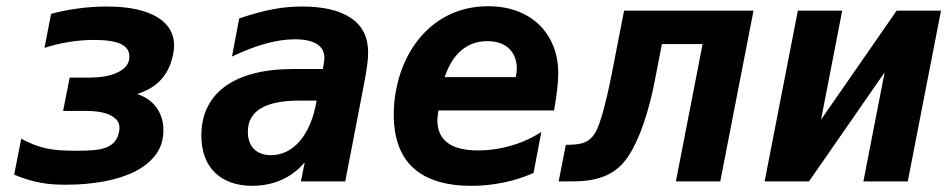

<svg xmlns="http://www.w3.org/2000/svg" viewBox="-20 -581 3050 615"><path d="M190.4 10.7Q170.9 10.7 151.9 9.5Q132.8 8.3 113 4.9Q93.3 1.5 71.5 -4.9Q49.8 -11.2 25.4 -21.5L47.9 -136.7Q69.8 -125 89.4 -117.4Q108.9 -109.9 129.4 -105.5Q149.9 -101.1 173.6 -99.6Q197.3 -98.1 228 -98.1Q254.9 -98.1 277.6 -99.9Q300.3 -101.6 317.6 -107.7Q335 -113.8 346.2 -126Q357.4 -138.2 361.3 -158.7Q362.8 -166 362.8 -171.9Q362.8 -187 353.3 -197.3Q343.8 -207.5 329.1 -213.9Q314.5 -220.2 296.4 -222.9Q278.3 -225.6 261.7 -225.6H182.1L203.1 -332.5H270Q290.5 -332.5 312.5 -335.9Q334.5 -339.4 352.8 -347.2Q371.1 -355 382.8 -367.9Q394.5 -380.9 394.5 -399.9Q394.5 -427.2 366.9 -440.2Q339.4 -453.1 281.7 -453.1Q201.7 -453.1 122.6 -427.7L143.6 -536.6Q182.6 -547.4 229 -553.7Q275.4 -560.1 322.3 -560.1Q377 -560.1 417.5 -551Q458 -542 484.9 -525.4Q511.7 -508.8 524.7 -486.1Q537.6 -463.4 537.6 -436.5Q537.6 -429.7 536.9 -422.4Q536.1 -415 534.7 -408.2Q528.8 -377.9 517.3 -356.7Q505.9 -335.4 490.7 -320.6Q475.6 -305.7 457.3 -295.9Q439 -286.1 419.4 -279.8Q437.5 -273.9 452.9 -263.7Q468.3 -253.4 479.5 -238.8Q490.7 -224.1 497.1 -205.3Q503.4 -186.5 503.4 -163.6Q503.4 -118.2 478.5 -85.2Q453.6 -52.2 410.9 -31Q368.2 -9.8 311.3 0.5Q254.4 10.7 190.4 10.7Z M788.1 14.2Q750 14.2 720 3.4Q689.9 -7.3 668.7 -27.8Q647.5 -48.3 636.2 -78.4Q625 -108.4 625 -147.5Q625 -197.8 644.3 -237.3Q663.6 -276.9 700.9 -304.2Q738.3 -331.5 793.2 -345.7Q848.1 -359.9 919.9 -359.9H1014.2L1018.1 -383.8Q1018.6 -386.7 1018.8 -389.4Q1019 -392.1 1019 -396Q1019 -425.3 994.6 -440.2Q970.2 -455.1 924.8 -455.1Q881.8 -455.1 832.3 -441.7Q782.7 -428.2 723.1 -399.9L746.1 -522Q776.9 -532.2 803.5 -539.6Q830.1 -546.9 854.7 -551.5Q879.4 -556.2 902.3 -558.1Q925.3 -560.1 948.2 -560.1Q1050.3 -560.1 1104.7 -522.9Q1159.2 -485.8 1159.2 -412.6Q1159.2 -393.1 1155.5 -367.7Q1151.9 -342.3 1146 -312L1085.9 0H943.8L956.1 -61Q923.3 -22.9 880.6 -4.4Q837.9 14.2 788.1 14.2ZM848.1 -84Q874.5 -84 898.2 -95.7Q921.9 -107.4 940.9 -129.9Q960 -152.3 973.6 -184.8Q987.3 -217.3 994.1 -258.8H939Q856.9 -258.8 815.4 -233.9Q773.9 -209 773.9 -158.7Q773.9 -123.5 793.5 -103.8Q813 -84 848.1 -84Z M1490.2 14.2Q1366.7 14.2 1304 -43Q1241.2 -100.1 1241.2 -214.8Q1241.2 -248 1246.6 -281Q1252 -314 1262.2 -345.2Q1272.5 -376.5 1287.8 -405Q1303.2 -433.6 1323.2 -458Q1364.7 -508.3 1420.9 -534.7Q1477.1 -561 1543.9 -561Q1594.7 -561 1636 -545.7Q1677.2 -530.3 1706.5 -502.2Q1735.8 -474.1 1752 -434.3Q1768.1 -394.5 1768.1 -345.7Q1768.1 -325.2 1764.9 -296.6Q1761.7 -268.1 1754.9 -227.1H1384.3Q1382.8 -218.8 1382.1 -211.4Q1381.3 -204.1 1380.9 -196.8Q1380.9 -99.1 1511.7 -99.1Q1563.5 -99.1 1615.7 -114Q1668 -128.9 1713.9 -158.2L1689 -26.9Q1642.1 -6.3 1592 3.9Q1542 14.2 1490.2 14.2ZM1631.8 -334Q1635.3 -347.2 1635.3 -360.8Q1635.3 -401.9 1610.4 -425.5Q1585.4 -449.2 1540.5 -449.2Q1493.2 -449.2 1458.5 -420.4Q1423.8 -391.6 1404.3 -334Z M1792.5 -117.2H1797.4Q1822.8 -117.2 1840.1 -121.1Q1857.4 -125 1869.9 -135.5Q1882.3 -146 1891.4 -165Q1900.4 -184.1 1909.2 -214.4Q1912.6 -227.1 1916.7 -242.9Q1920.9 -258.8 1924.8 -275.6Q1928.7 -292.5 1932.4 -309.6Q1936 -326.7 1939 -341.8L1979 -546.9H2393.6L2287.1 0H2145L2230.5 -439.9H2100.1L2081.5 -343.8Q2079.6 -335 2075.9 -315.2Q2072.3 -295.4 2065.9 -269.5Q2059.6 -243.7 2050.8 -214.1Q2042 -184.6 2030.5 -155.5Q2019 -126.5 2004.6 -100.3Q1990.2 -74.2 1973.1 -55.7Q1946.3 -26.9 1907.5 -13.4Q1868.7 0 1815.9 0H1769.5Z M2535.6 -546.9H2677.7L2609.9 -197.8L2852.1 -546.9H2994.1L2887.7 0H2745.6L2813.5 -349.1L2571.3 0H2429.2Z"/></svg>

Font: Hack
Style: Bold Italic
Weight: 700
Italic angle: -11°
Monospace: yes
Designer: Christopher Simpkins
Foundry: Christopher Simpkins
Version: Version 2.017; ttfautohint (v1.4.1) -l 4 -r 80 -G 350 -x 0 -